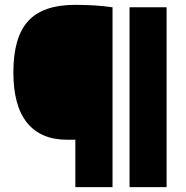

<svg xmlns="http://www.w3.org/2000/svg" viewBox="-20 -770 766 790"><path d="M290 0V-195.5Q282 -195 273.8 -195Q265.5 -195 256.5 -195Q148 -195 91.5 -264.8Q35 -334.5 35 -472.5Q35 -617 96 -683.5Q157 -750 288 -750Q327 -750 366.8 -747.8Q406.5 -745.5 443 -740V0ZM513 0V-740H665.5V0Z"/></svg>

Font: Encode Sans SemiExpanded Black
Style: Regular
Weight: 900
Width: 6
Designer: Multiple Designers
Foundry: Impallari Type
Version: Version 3.002